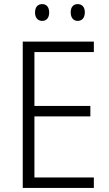

<svg xmlns="http://www.w3.org/2000/svg" viewBox="-20 -917 534 937"><path d="M151 -856C151 -831 164 -815 186 -815C207 -815 220 -830 220 -856C220 -882 207 -897 186 -897C164 -897 151 -882 151 -856ZM325 -857C325 -831 338 -815 359 -815C381 -815 394 -831 394 -857C394 -882 381 -897 359 -897C338 -897 325 -882 325 -857ZM438 0V-51H148V-349H421V-400H148V-663H438V-714H91V0Z"/></svg>

Font: Noto Sans Malayalam SemiCondensed Light
Style: Regular
Weight: 300
Width: 4
Designer: Jelle Bosma - Monotype Design Team
Foundry: Monotype Imaging Inc.
Version: Version 2.104